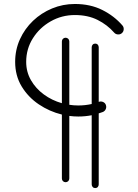

<svg xmlns="http://www.w3.org/2000/svg" viewBox="-20 -705 689 959"><path d="M307.6 -516.6Q315.4 -516.6 320.8 -511.2Q326.2 -505.9 326.2 -498V-181.6Q348.6 -178.2 371.1 -178.2Q405.3 -178.2 438 -185.5V-468.8Q438 -476.6 442.9 -481.9Q447.8 -487.3 455.6 -487.3Q463.4 -487.3 468.3 -481.9Q473.1 -476.6 473.1 -468.8V-196.3H473.6Q484.4 -200.2 494.9 -195.6Q505.4 -190.9 508.8 -180.7Q512.7 -169.9 508.1 -159.7Q503.4 -149.4 493.2 -145.5Q483.4 -141.6 473.1 -138.7V215.8Q473.1 223.6 468.3 229Q463.4 234.4 455.6 234.4Q447.8 234.4 442.9 229Q438 223.6 438 215.8V-129.4Q405.3 -123 371.1 -123Q348.6 -123 326.2 -126V186.5Q326.2 194.3 320.8 199.7Q315.4 205.1 307.6 205.1Q299.8 205.1 294.4 199.7Q289.1 194.3 289.1 186.5V-132.8Q227.1 -147.9 173.8 -183.8Q120.6 -219.7 88.1 -273.4Q55.7 -327.1 55.7 -396Q55.7 -456.5 79.6 -509Q103.5 -561.5 145 -601.1Q186.5 -640.6 240.2 -662.8Q293.9 -685.1 354 -685.1Q431.2 -685.1 490.7 -655.3Q550.3 -625.5 591.3 -578.1Q598.6 -569.8 597.9 -558.3Q597.2 -546.9 588.9 -539.6Q580.6 -532.2 569.1 -533Q557.6 -533.7 550.3 -542Q516.1 -581.1 467.5 -605.5Q418.9 -629.9 354 -629.9Q288.6 -629.9 233.2 -598.4Q177.7 -566.9 144.3 -513.9Q110.8 -460.9 110.8 -396Q110.8 -345.7 134.8 -304.2Q158.7 -262.7 199 -233.2Q239.3 -203.6 289.1 -189.5V-498Q289.1 -505.9 294.4 -511.2Q299.8 -516.6 307.6 -516.6Z"/></svg>

Font: Mikhak-DS2-FD Light
Style: Regular
Weight: 300
Designer: Amin Abedi
Version: Version 3.2